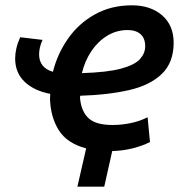

<svg xmlns="http://www.w3.org/2000/svg" viewBox="-20 -555 689 722"><path d="M271 147 304 3Q232 -16 201 -65.5Q170 -115 168 -184Q168 -188 168.5 -192.5Q169 -197 169 -202Q107 -214 72 -248Q37 -282 37 -335Q37 -353 41.5 -373Q46 -393 56 -415L140 -405Q133 -390 130 -376Q127 -362 127 -351Q127 -325 140.5 -308.5Q154 -292 179 -285Q196 -353 236 -410Q276 -467 337 -501Q398 -535 476 -535Q546 -535 589.5 -497.5Q633 -460 633 -394Q633 -320 588.5 -277Q544 -234 464.5 -216Q385 -198 282 -195Q281 -193 281 -190Q281 -187 281 -185Q286 -135 313.5 -110Q341 -85 403 -85Q437 -85 471 -92Q505 -99 535 -114L544 -21Q517 -7 480 2.5Q443 12 402 13L372 147ZM288 -280Q384 -283 435.5 -297Q487 -311 506.5 -333Q526 -355 526 -381Q526 -411 508.5 -426.5Q491 -442 460 -442Q418 -442 383 -420.5Q348 -399 323.5 -362.5Q299 -326 288 -280Z"/></svg>

Font: Ubuntu Sans SemiBold
Style: Italic
Weight: 600
Italic angle: -13.5°
Designer: Dalton Maag Ltd
Foundry: Dalton Maag Ltd
Version: Version 1.006